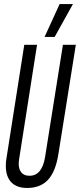

<svg xmlns="http://www.w3.org/2000/svg" viewBox="-20 -922 396 952"><path d="M114.4 10Q63.3 10 36.1 -18.1Q8.9 -46.1 8.9 -99.7Q8.9 -111.4 9.7 -119.3Q10.5 -127.2 12.5 -139.8L100.4 -700H163.7L74.6 -131.5Q68.5 -93.6 82.2 -72.1Q95.9 -50.5 126.2 -50.5Q189.1 -50.5 203.8 -145.3L292 -700H356L269.4 -157.1Q255.5 -70.6 218 -30.3Q180.4 10 114.4 10ZM201 -738.8 275.6 -901.7H341.6L250.9 -738.8Z"/></svg>

Font: Georama ExtraCondensed Thin
Style: Italic
Weight: 100
Width: 2
Italic angle: -9°
Designer: Jean-Baptiste Levee
Foundry: Production Type
Version: Version 1.001